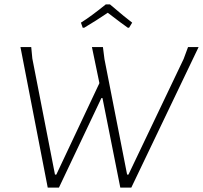

<svg xmlns="http://www.w3.org/2000/svg" viewBox="-20 -853 923 873"><path d="M356 -727 348 -750Q393 -778 461 -833H480Q555 -769 581 -750L567 -727H561Q539 -742 470 -795Q417 -759 363 -727ZM883 -639 577 0H527L446 -407H441L248 0H197L73 -639H122L127 -587L230 -59H236L432 -475L398 -639H448L455 -584L558 -59H564L815 -585L835 -639Z"/></svg>

Font: Alegreya Sans SC Light
Style: Italic
Weight: 300
Italic angle: -7°
Designer: Juan Pablo del Peral
Foundry: Huerta Tipografica
Version: Version 2.007